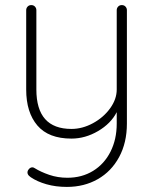

<svg xmlns="http://www.w3.org/2000/svg" viewBox="-20 -535 602 755"><path d="M479 -495V-49Q479 26 448.5 82.5Q418 139 364.5 169.5Q311 200 243 200Q199 200 162.5 189.5Q126 179 101 162Q83 150 90 135Q97 123 107 123Q112 123 116 126Q140 141 173.5 152.5Q207 164 245 164Q302 164 346 137Q390 110 414.5 61.5Q439 13 439 -49V-94Q416 -49 365.5 -19.5Q315 10 261 10Q171 10 127 -41.5Q83 -93 83 -183V-495Q83 -503 88.5 -509Q94 -515 103 -515Q112 -515 117.5 -509Q123 -503 123 -495V-183Q123 -28 261 -28Q304 -28 345.5 -50.5Q387 -73 413 -109Q439 -145 439 -183V-495Q439 -503 444.5 -509Q450 -515 459 -515Q468 -515 473.5 -509Q479 -503 479 -495Z"/></svg>

Font: Quicksand Light
Style: Regular
Weight: 300
Designer: Andrew Paglinawan
Foundry: Andrew Paglinawan
Version: Version 3.000